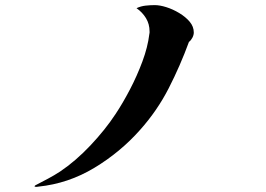

<svg xmlns="http://www.w3.org/2000/svg" viewBox="-20 -727 1040 751"><path d="M738 -600Q738 -590 732.5 -579.5Q727 -569 719 -563Q685 -470 640 -382Q595 -294 528 -219Q451 -132 349 -70.5Q247 -9 130 3Q129 3 126.5 3.5Q124 4 122 4Q121 4 118 3.5Q115 3 115 1Q115 1 118 -2Q143 -15 167.5 -28Q192 -41 215 -56Q276 -97 334 -158.5Q392 -220 432 -281Q460 -323 488 -376.5Q516 -430 537 -486.5Q558 -543 564 -593Q565 -596 565 -599Q565 -602 565 -604Q565 -633 551 -656Q537 -679 514 -695Q531 -703 549.5 -705Q568 -707 585 -707Q605 -707 630.5 -699Q656 -691 681 -676Q706 -661 722 -642Q738 -623 738 -600Z"/></svg>

Font: Kaisei Tokumin
Style: Bold
Weight: 700
Designer: Font-Kai, 金井和夫
Foundry: KAZUO KANAI
Version: Version 5.003